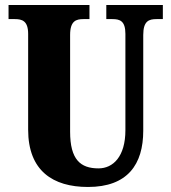

<svg xmlns="http://www.w3.org/2000/svg" viewBox="-20 -734 682 764"><path d="M330 10C488 10 550 -80 550 -214V-595C550 -651 573 -658 603 -658H628V-714H403V-658H427C457 -658 479 -651 479 -599V-216C479 -111 430 -64 372 -64C300 -64 259 -99 259 -210V-595C259 -651 283 -658 312 -658H336V-714H14V-658H39C68 -658 92 -651 92 -599V-218C92 -54 191 10 330 10Z"/></svg>

Font: Noto Serif Myanmar ExtraCondensed Black
Style: Regular
Weight: 900
Width: 2
Designer: Ben Mitchell and the Monotype Design Team
Foundry: Monotype Imaging Inc.
Version: Version 2.106